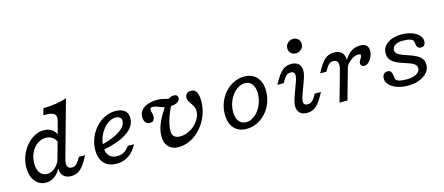

<svg xmlns="http://www.w3.org/2000/svg" viewBox="-46 -1133 3790 1638"><g transform="rotate(-15 1849.0 -314.0)"><path d="M208.9 11.3Q150 11.3 113.7 -33.9Q77.4 -79 77.4 -154.8Q77.4 -208.1 95.6 -256.5Q113.7 -304.8 145.6 -343.1Q177.4 -381.5 217.7 -403.6Q258.1 -425.8 301.6 -425.8Q346 -425.8 376.6 -403.2Q407.3 -380.6 416.9 -340.3L396 -295.2Q383.1 -325.8 358.9 -342.3Q334.7 -358.9 302.4 -358.9Q271 -358.9 243.5 -344.4Q216.1 -329.8 195.6 -304.4Q175 -279 163.3 -244.8Q151.6 -210.5 151.6 -171.8Q151.6 -117.7 174.6 -87.9Q197.6 -58.1 237.1 -58.1Q273.4 -58.1 304 -83.9Q334.7 -109.7 354.8 -156.5L351.6 -105.6Q328.2 -49.2 291.5 -19Q254.8 11.3 208.9 11.3ZM366.1 -206.5 434.7 -454Q446 -492.7 440.7 -513.7Q435.5 -534.7 409.7 -542.7Q383.9 -550.8 333.1 -550.8L349.2 -608.1Q416.1 -609.7 467.3 -617.7Q518.5 -625.8 557.3 -641.1L436.3 -206.5ZM417.7 -139.5Q407.3 -100.8 416.1 -78.6Q425 -56.5 454 -56.5Q475 -56.5 489.9 -68.1Q504.8 -79.8 516.9 -100L533.9 -129H589.5L570.2 -94.4Q549.2 -56.5 527.8 -32.7Q506.5 -8.9 483.1 2Q459.7 12.9 430.6 12.9Q391.9 12.9 369 -5.2Q346 -23.4 340.3 -58.5Q334.7 -93.5 348.4 -143.5L366.1 -206.5H436.3Z M833.1 11.3Q762.1 11.3 723 -30.2Q683.9 -71.8 683.9 -146.8Q683.9 -202.4 704 -252.8Q724.2 -303.2 758.9 -341.9Q793.5 -380.6 838.3 -403.2Q883.1 -425.8 933.1 -425.8Q987.1 -425.8 1015.7 -402.4Q1044.4 -379 1044.4 -335.5Q1044.4 -286.3 1008.5 -245.6Q972.6 -204.8 902.8 -175.4Q833.1 -146 732.3 -129L733.1 -175Q804 -189.5 858.1 -213.3Q912.1 -237.1 942.7 -266.5Q973.4 -296 973.4 -328.2Q973.4 -349.2 960.1 -360.5Q946.8 -371.8 921.8 -371.8Q891.1 -371.8 861.7 -353.6Q832.3 -335.5 808.9 -304.4Q785.5 -273.4 771.8 -235.1Q758.1 -196.8 758.1 -155.6Q758.1 -104 782.3 -77Q806.5 -50 853.2 -50Q887.1 -50 914.1 -65.3Q941.1 -80.6 961.3 -111.3H1016.1Q987.1 -52.4 939.9 -20.6Q892.7 11.3 833.1 11.3Z M1379 11.3Q1323.4 11.3 1291.5 -21.8Q1259.7 -54.8 1259.7 -111.3Q1259.7 -160.5 1275.4 -205.2Q1291.1 -250 1316.5 -292.3Q1341.9 -334.7 1370.2 -375H1421Q1381.5 -298.4 1363.7 -241.5Q1346 -184.7 1346 -137.9Q1346 -105.6 1364.1 -89.5Q1382.3 -73.4 1413.7 -73.4Q1451.6 -73.4 1485.9 -88.7Q1520.2 -104 1546.8 -129.4Q1573.4 -154.8 1589.1 -185.5Q1604.8 -216.1 1604.8 -247.6Q1604.8 -265.3 1599.2 -279.4Q1593.5 -293.5 1585.9 -305.6Q1578.2 -317.7 1570.2 -329Q1562.1 -340.3 1556.5 -352Q1550.8 -363.7 1550.8 -377.4Q1550.8 -400 1564.5 -412.9Q1578.2 -425.8 1601.6 -425.8Q1634.7 -425.8 1650.4 -399.6Q1666.1 -373.4 1666.1 -320.2Q1666.1 -254 1643.1 -194.4Q1620.2 -134.7 1579.8 -88.3Q1539.5 -41.9 1487.9 -15.3Q1436.3 11.3 1379 11.3ZM1196 -251.6Q1171 -251.6 1157.3 -269.4Q1143.5 -287.1 1143.5 -317.7Q1143.5 -351.6 1164.5 -375.8Q1185.5 -400 1221.8 -412.9Q1258.1 -425.8 1304 -425.8Q1327.4 -425.8 1346.4 -422.2Q1365.3 -418.5 1383.1 -413.7Q1400.8 -408.9 1417.7 -404.8L1383.1 -393.5Q1400.8 -409.7 1417.3 -417.7Q1433.9 -425.8 1450 -425.8Q1467.7 -425.8 1477 -417.7Q1486.3 -409.7 1486.3 -396Q1486.3 -372.6 1462.5 -358.1Q1438.7 -343.5 1392.7 -343.5Q1366.9 -343.5 1347.6 -348.8Q1328.2 -354 1312.5 -360.5Q1296.8 -366.9 1282.7 -372.2Q1268.5 -377.4 1252.4 -377.4Q1228.2 -377.4 1228.2 -358.1Q1228.2 -351.6 1229.8 -345.2Q1231.5 -338.7 1233.5 -331.9Q1235.5 -325 1237.1 -317.3Q1238.7 -309.7 1238.7 -300.8Q1238.7 -279 1228.6 -265.3Q1218.5 -251.6 1196 -251.6Z M1980.6 11.3Q1909.7 11.3 1870.2 -33.1Q1830.6 -77.4 1830.6 -155.6Q1830.6 -211.3 1849.6 -260.1Q1868.5 -308.9 1902 -346Q1935.5 -383.1 1979 -404.4Q2022.6 -425.8 2071.8 -425.8Q2141.9 -425.8 2182.3 -381.5Q2222.6 -337.1 2222.6 -258.1Q2222.6 -203.2 2203.6 -154.4Q2184.7 -105.6 2151.2 -68.5Q2117.7 -31.5 2073.8 -10.1Q2029.8 11.3 1980.6 11.3ZM1991.1 -45.2Q2016.1 -45.2 2039.1 -56.5Q2062.1 -67.7 2082.3 -87.5Q2102.4 -107.3 2117.3 -133.9Q2132.3 -160.5 2140.7 -191.5Q2149.2 -222.6 2149.2 -255.6Q2149.2 -308.9 2126.6 -339.1Q2104 -369.4 2063.7 -369.4Q2038.7 -369.4 2015.3 -358.1Q1991.9 -346.8 1971.8 -327Q1951.6 -307.3 1936.3 -280.6Q1921 -254 1912.5 -223Q1904 -191.9 1904 -158.9Q1904 -105.6 1927 -75.4Q1950 -45.2 1991.1 -45.2Z M2510.5 -136.3Q2497.6 -98.4 2502.8 -77.4Q2508.1 -56.5 2537.1 -56.5Q2558.1 -56.5 2573 -68.1Q2587.9 -79.8 2600 -100L2616.9 -129H2672.6L2653.2 -94.4Q2632.3 -56.5 2610.9 -32.7Q2589.5 -8.9 2566.1 2Q2542.7 12.9 2513.7 12.9Q2475 12.9 2453.2 -5.2Q2431.5 -23.4 2428.2 -57.3Q2425 -91.1 2441.9 -140.3L2491.1 -276.6Q2504 -314.5 2498.8 -335.5Q2493.5 -356.5 2464.5 -356.5Q2443.5 -356.5 2428.6 -345.2Q2413.7 -333.9 2401.6 -312.9L2384.7 -283.9H2329L2348.4 -318.5Q2370.2 -357.3 2391.1 -380.6Q2412.1 -404 2435.9 -414.9Q2459.7 -425.8 2487.9 -425.8Q2526.6 -425.8 2548.4 -407.7Q2570.2 -389.5 2573.8 -355.6Q2577.4 -321.8 2559.7 -272.6ZM2551.6 -502.4Q2525 -502.4 2508.1 -519.4Q2491.1 -536.3 2491.1 -562.1Q2491.1 -590.3 2511.3 -609.3Q2531.5 -628.2 2559.7 -628.2Q2586.3 -628.2 2603.2 -611.3Q2620.2 -594.4 2620.2 -568.5Q2620.2 -541.1 2600 -521.8Q2579.8 -502.4 2551.6 -502.4Z M2859.7 -206.5 2878.2 -273.4Q2888.7 -312.1 2879.8 -334.3Q2871 -356.5 2841.9 -356.5Q2821 -356.5 2806 -345.2Q2791.1 -333.9 2779 -312.9L2762.1 -283.9H2706.5L2725.8 -318.5Q2747.6 -357.3 2768.5 -380.6Q2789.5 -404 2813.3 -414.9Q2837.1 -425.8 2865.3 -425.8Q2904 -425.8 2927 -407.7Q2950 -389.5 2955.6 -354.4Q2961.3 -319.4 2947.6 -269.4L2929.8 -206.5ZM2801.6 0 2859.7 -206.5H2929.8L2871.8 0ZM3087.9 -248.4Q3074.2 -248.4 3065.3 -256.5Q3056.5 -264.5 3056.5 -277.4Q3056.5 -289.5 3063.3 -301.2Q3070.2 -312.9 3076.6 -323.8Q3083.1 -334.7 3083.1 -343.5Q3083.1 -355.6 3058.9 -355.6Q3031.5 -355.6 2998.8 -332.3Q2966.1 -308.9 2947.6 -275L2949.2 -321.8Q2975 -372.6 3012.1 -399.2Q3049.2 -425.8 3094.4 -425.8Q3131.5 -425.8 3150 -409.7Q3168.5 -393.5 3168.5 -362.9Q3168.5 -334.7 3156.9 -308.1Q3145.2 -281.5 3126.6 -264.9Q3108.1 -248.4 3087.9 -248.4Z M3405.6 11.3Q3352.4 11.3 3310.1 -3.6Q3267.7 -18.5 3243.5 -44Q3219.4 -69.4 3219.4 -100.8Q3219.4 -125 3231.9 -138.7Q3244.4 -152.4 3266.1 -152.4Q3286.3 -152.4 3295.6 -138.7Q3304.8 -125 3306.5 -104Q3307.3 -97.6 3308.1 -89.9Q3308.9 -82.3 3309.7 -78.2Q3314.5 -59.7 3338.3 -51.6Q3362.1 -43.5 3408.1 -43.5Q3462.9 -43.5 3494.8 -62.1Q3526.6 -80.6 3526.6 -111.3Q3526.6 -133.1 3509.7 -146.4Q3492.7 -159.7 3465.7 -169.4Q3438.7 -179 3408.5 -188.7Q3378.2 -198.4 3351.2 -212.1Q3324.2 -225.8 3307.3 -247.6Q3290.3 -269.4 3290.3 -303.2Q3290.3 -358.1 3337.9 -391.9Q3385.5 -425.8 3462.1 -425.8Q3511.3 -425.8 3550.8 -411.7Q3590.3 -397.6 3613.3 -373.8Q3636.3 -350 3636.3 -320.2Q3636.3 -298.4 3625.8 -286.3Q3615.3 -274.2 3594.4 -274.2Q3579.8 -274.2 3571 -281.5Q3562.1 -288.7 3558.9 -303.2Q3556.5 -314.5 3555.6 -321.8Q3554.8 -329 3552.4 -338.7Q3549.2 -354.8 3523.8 -362.9Q3498.4 -371 3458.1 -371Q3416.1 -371 3391.1 -354.8Q3366.1 -338.7 3366.1 -312.1Q3366.1 -291.1 3383.1 -277.8Q3400 -264.5 3427 -254.8Q3454 -245.2 3483.9 -235.1Q3513.7 -225 3540.7 -211.3Q3567.7 -197.6 3584.7 -176.2Q3601.6 -154.8 3601.6 -121.8Q3601.6 -83.1 3576.2 -53.2Q3550.8 -23.4 3506.9 -6Q3462.9 11.3 3405.6 11.3Z"/></g></svg>

Font: Playfair 5pt SemiExpanded Light
Style: Italic
Weight: 300
Width: 6
Italic angle: -15.6°
Designer: Claus Eggers Sørensen
Foundry: Claus Eggers Sørensen
Version: Version 2.203